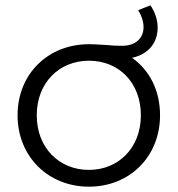

<svg xmlns="http://www.w3.org/2000/svg" viewBox="-20 -696 667 721"><path d="M314 5C467 5 581 -108 581 -263C581 -355 543 -431 476 -479C537 -492 572 -535 572 -592C572 -621 563 -649 545 -676L499 -658C512 -636 519 -615 519 -594C519 -554 491 -524 438 -524C417 -524 398 -525 380 -527C369 -527 341 -530 314 -530C161 -530 46 -419 46 -263C46 -108 161 5 314 5ZM314 -468C427 -468 509 -385 509 -263C509 -141 425 -58 314 -58C202 -58 118 -141 118 -263C118 -385 202 -468 314 -468Z"/></svg>

Font: Malon Grotesk
Style: Regular
Weight: 400
Designer: Julieta Ulanovsky
Foundry: Julieta Ulanovsky
Version: Version 7.200